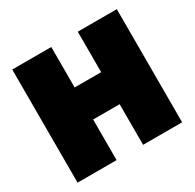

<svg xmlns="http://www.w3.org/2000/svg" viewBox="-155 -880 1062 1048"><g transform="rotate(-30 375.5 -356.5)"><path d="M46 0V-713H292V-458H459V-713H705V0H459V-256H292V0Z"/></g></svg>

Font: Commissioner Black
Style: Regular
Weight: 900
Designer: Kostas Bartsokas
Foundry: Kostas Bartsokas
Version: Version 1.000; ttfautohint (v1.8.3)